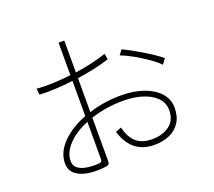

<svg xmlns="http://www.w3.org/2000/svg" viewBox="-130 -948 1260 1132"><g transform="rotate(-20 500.0 -382.0)"><path d="M355 7Q298 15 247 8.5Q196 2 164 -23Q132 -48 132 -93Q132 -161 189.5 -220Q247 -279 340 -314V-535Q285 -528 231 -525.5Q177 -523 130 -525L125 -564Q169 -560 225.5 -562Q282 -564 340 -571V-775H376V-575Q432 -583 483.5 -595Q535 -607 572 -620L579 -584Q538 -570 485 -558.5Q432 -547 376 -539V-326Q471 -357 580 -357Q659 -357 720.5 -335Q782 -313 817 -273.5Q852 -234 852 -181Q852 -125 827 -87.5Q802 -50 759 -32Q716 -14 663 -15Q524 -16 478 -165Q479 -165 487.5 -168.5Q496 -172 505 -175.5Q514 -179 514 -179Q530 -116 564.5 -84Q599 -52 663 -51Q728 -50 772.5 -82Q817 -114 817 -178Q817 -225 784.5 -257.5Q752 -290 698.5 -306.5Q645 -323 580 -323Q524 -323 472 -314.5Q420 -306 376 -291V-18Q376 -5 370.5 0.5Q365 6 355 7ZM322 -24Q340 -25 340 -42V-278Q261 -246 214.5 -196.5Q168 -147 168 -94Q168 -65 189 -48.5Q210 -32 245 -26.5Q280 -21 322 -24ZM874 -442Q851 -466 813 -492.5Q775 -519 732.5 -543Q690 -567 653 -581L675 -611Q697 -601 727.5 -584.5Q758 -568 790.5 -548.5Q823 -529 851.5 -509.5Q880 -490 898 -475Z"/></g></svg>

Font: Zen Kaku Gothic New Light
Style: Regular
Weight: 300
Designer: Yoshimichi Ohira
Foundry: Positype
Version: Version 1.002